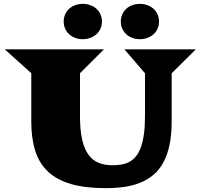

<svg xmlns="http://www.w3.org/2000/svg" viewBox="-20 -956 1035 995"><path d="M704.6 -752.9Q684.1 -752.9 666 -759.5Q647.9 -766.1 634.8 -778.1Q621.6 -790 613.8 -806.9Q606 -823.7 606 -844.2Q606 -864.7 613.8 -881.8Q621.6 -898.9 634.8 -910.9Q647.9 -922.9 666 -929.4Q684.1 -936 704.6 -936Q725.1 -936 743.4 -929.4Q761.7 -922.9 775.1 -910.9Q788.6 -898.9 796.4 -881.8Q804.2 -864.7 804.2 -844.2Q804.2 -823.7 796.4 -806.9Q788.6 -790 775.1 -778.1Q761.7 -766.1 743.4 -759.5Q725.1 -752.9 704.6 -752.9ZM408.7 -752.9Q388.2 -752.9 370.1 -759.5Q352.1 -766.1 338.9 -778.1Q325.7 -790 317.9 -806.9Q310.1 -823.7 310.1 -844.2Q310.1 -864.7 317.9 -881.8Q325.7 -898.9 338.9 -910.9Q352.1 -922.9 370.1 -929.4Q388.2 -936 408.7 -936Q429.2 -936 447.5 -929.4Q465.8 -922.9 479.2 -910.9Q492.7 -898.9 500.5 -881.8Q508.3 -864.7 508.3 -844.2Q508.3 -823.7 500.5 -806.9Q492.7 -790 479.2 -778.1Q465.8 -766.1 447.5 -759.5Q429.2 -752.9 408.7 -752.9ZM142.1 -576.7 4.9 -700.2H518.6L394.5 -576.7V-355Q394.5 -284.7 405 -236.1Q415.5 -187.5 436.5 -157Q457.5 -126.5 489.3 -113Q521 -99.6 563.5 -99.6Q589.4 -99.6 611.8 -103.8Q634.3 -107.9 653.1 -118.7Q671.9 -129.4 686.3 -147.9Q700.7 -166.5 710.7 -194.8Q720.7 -223.1 726.1 -262.7Q731.4 -302.2 731.4 -355V-576.2L625 -700.2H994.6L869.6 -576.2V-325.7Q869.6 -256.8 858.4 -204.3Q847.2 -151.9 826.2 -113.5Q805.2 -75.2 774.9 -49.8Q744.6 -24.4 706.5 -9Q668.5 6.3 623.5 12.7Q578.6 19 527.8 19Q421.4 19 347.7 -2.4Q273.9 -23.9 228.3 -67.1Q182.6 -110.4 162.4 -175Q142.1 -239.7 142.1 -325.7Z"/></svg>

Font: Goblin One
Style: Regular
Weight: 400
Designer: Riccardo De Franceschi
Foundry: Sorkin Type Co.
Version: Version 1.001